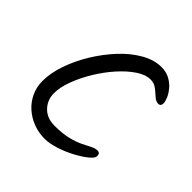

<svg xmlns="http://www.w3.org/2000/svg" viewBox="-138 -608 698 698"><g transform="rotate(45 211.0 -259.5)"><path d="M305 -502Q330 -502 348.5 -492Q367 -482 379.5 -467Q392 -452 398 -437.5Q404 -423 404 -414Q404 -399 391 -399Q379 -399 367 -410Q355 -421 341.5 -431.5Q328 -442 309 -442Q284 -442 255 -422.5Q226 -403 198 -371.5Q170 -340 147 -302Q124 -264 110 -226.5Q96 -189 96 -158Q96 -124 119 -100Q142 -76 181 -76Q222 -76 250 -83Q278 -90 297.5 -99.5Q317 -109 330.5 -116Q344 -123 355 -123Q363 -123 366 -119Q369 -115 369 -107Q369 -97 350.5 -82Q332 -67 304 -52Q276 -37 245 -27Q214 -17 189 -17Q158 -17 130.5 -27.5Q103 -38 81.5 -57Q60 -76 47.5 -102.5Q35 -129 35 -160Q35 -201 51 -247.5Q67 -294 94.5 -339Q122 -384 156.5 -421Q191 -458 229.5 -480Q268 -502 305 -502Z"/></g></svg>

Font: Kalam Variable Light
Style: Regular
Weight: 300
Designer: Lipi Raval, Jonny Pinhorn
Foundry: Indian Type Foundry
Version: Version 3.000